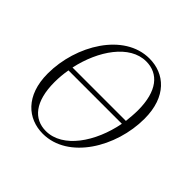

<svg xmlns="http://www.w3.org/2000/svg" viewBox="-131 -579 707 707"><g transform="rotate(45 223.0 -225.0)"><path d="M182 12C314 12 408 -144 408 -292C408 -407 343 -462 264 -462C132 -462 38 -305 38 -158C38 -43 104 12 182 12ZM263 -446C327 -446 369 -397 369 -297C369 -277 367 -258 365 -238H87C111 -349 178 -446 263 -446ZM183 -3C120 -3 78 -52 78 -153C78 -175 80 -198 84 -220H362C340 -105 271 -3 183 -3Z"/></g></svg>

Font: Source Serif 4 Display Light
Style: Italic
Weight: 300
Italic angle: -12°
Designer: Frank Grießhammer
Foundry: Adobe Systems Incorporated
Version: Version 4.004;hotconv 1.0.117;makeotfexe 2.5.65602